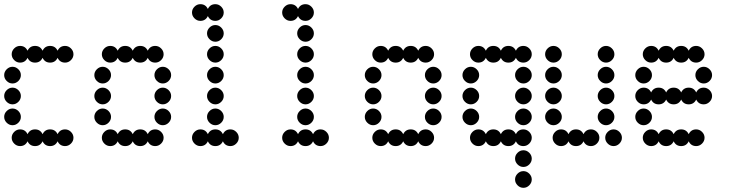

<svg xmlns="http://www.w3.org/2000/svg" viewBox="-20 -700 3496 920"><path d="M76 -80Q101 -80 112 -57Q123 -80 148 -80Q173 -80 184 -57Q195 -80 220 -80Q245 -80 256 -57Q267 -80 292 -80Q308 -80 320 -68Q332 -56 332 -40Q332 -24 320 -12Q308 0 292 0Q267 0 256 -23Q245 0 220 0Q195 0 184 -23Q173 0 148 0Q123 0 112 -23Q101 0 76 0Q60 0 48 -12Q36 -24 36 -40Q36 -56 48 -68Q60 -80 76 -80ZM12 -112Q0 -124 0 -140Q0 -156 12 -168Q24 -180 40 -180Q56 -180 68 -168Q80 -156 80 -140Q80 -124 68 -112Q56 -100 40 -100Q24 -100 12 -112ZM12 -212Q0 -224 0 -240Q0 -256 12 -268Q24 -280 40 -280Q56 -280 68 -268Q80 -256 80 -240Q80 -224 68 -212Q56 -200 40 -200Q24 -200 12 -212ZM12 -312Q0 -324 0 -340Q0 -356 12 -368Q24 -380 40 -380Q56 -380 68 -368Q80 -356 80 -340Q80 -324 68 -312Q56 -300 40 -300Q24 -300 12 -312ZM76 -480Q101 -480 112 -457Q123 -480 148 -480Q173 -480 184 -457Q195 -480 220 -480Q245 -480 256 -457Q267 -480 292 -480Q308 -480 320 -468Q332 -456 332 -440Q332 -424 320 -412Q308 -400 292 -400Q267 -400 256 -423Q245 -400 220 -400Q195 -400 184 -423Q173 -400 148 -400Q123 -400 112 -423Q101 -400 76 -400Q60 -400 48 -412Q36 -424 36 -440Q36 -456 48 -468Q60 -480 76 -480Z M508 -80Q533 -80 544 -57Q555 -80 580 -80Q605 -80 616 -57Q627 -80 652 -80Q677 -80 688 -57Q699 -80 724 -80Q740 -80 752 -68Q764 -56 764 -40Q764 -24 752 -12Q740 0 724 0Q699 0 688 -23Q677 0 652 0Q627 0 616 -23Q605 0 580 0Q555 0 544 -23Q533 0 508 0Q492 0 480 -12Q468 -24 468 -40Q468 -56 480 -68Q492 -80 508 -80ZM732 -112Q720 -124 720 -140Q720 -156 732 -168Q744 -180 760 -180Q776 -180 788 -168Q800 -156 800 -140Q800 -124 788 -112Q776 -100 760 -100Q744 -100 732 -112ZM444 -112Q432 -124 432 -140Q432 -156 444 -168Q456 -180 472 -180Q488 -180 500 -168Q512 -156 512 -140Q512 -124 500 -112Q488 -100 472 -100Q456 -100 444 -112ZM732 -212Q720 -224 720 -240Q720 -256 732 -268Q744 -280 760 -280Q776 -280 788 -268Q800 -256 800 -240Q800 -224 788 -212Q776 -200 760 -200Q744 -200 732 -212ZM444 -212Q432 -224 432 -240Q432 -256 444 -268Q456 -280 472 -280Q488 -280 500 -268Q512 -256 512 -240Q512 -224 500 -212Q488 -200 472 -200Q456 -200 444 -212ZM732 -312Q720 -324 720 -340Q720 -356 732 -368Q744 -380 760 -380Q776 -380 788 -368Q800 -356 800 -340Q800 -324 788 -312Q776 -300 760 -300Q744 -300 732 -312ZM444 -312Q432 -324 432 -340Q432 -356 444 -368Q456 -380 472 -380Q488 -380 500 -368Q512 -356 512 -340Q512 -324 500 -312Q488 -300 472 -300Q456 -300 444 -312ZM508 -480Q533 -480 544 -457Q555 -480 580 -480Q605 -480 616 -457Q627 -480 652 -480Q677 -480 688 -457Q699 -480 724 -480Q740 -480 752 -468Q764 -456 764 -440Q764 -424 752 -412Q740 -400 724 -400Q699 -400 688 -423Q677 -400 652 -400Q627 -400 616 -423Q605 -400 580 -400Q555 -400 544 -423Q533 -400 508 -400Q492 -400 480 -412Q468 -424 468 -440Q468 -456 480 -468Q492 -480 508 -480Z M940 -80Q965 -80 976 -57Q987 -80 1012 -80Q1037 -80 1048 -57Q1059 -80 1084 -80Q1100 -80 1112 -68Q1124 -56 1124 -40Q1124 -24 1112 -12Q1100 0 1084 0Q1059 0 1048 -23Q1037 0 1012 0Q987 0 976 -23Q965 0 940 0Q924 0 912 -12Q900 -24 900 -40Q900 -56 912 -68Q924 -80 940 -80ZM984 -112Q972 -124 972 -140Q972 -156 984 -168Q996 -180 1012 -180Q1028 -180 1040 -168Q1052 -156 1052 -140Q1052 -124 1040 -112Q1028 -100 1012 -100Q996 -100 984 -112ZM984 -212Q972 -224 972 -240Q972 -256 984 -268Q996 -280 1012 -280Q1028 -280 1040 -268Q1052 -256 1052 -240Q1052 -224 1040 -212Q1028 -200 1012 -200Q996 -200 984 -212ZM984 -312Q972 -324 972 -340Q972 -356 984 -368Q996 -380 1012 -380Q1028 -380 1040 -368Q1052 -356 1052 -340Q1052 -324 1040 -312Q1028 -300 1012 -300Q996 -300 984 -312ZM984 -412Q972 -424 972 -440Q972 -456 984 -468Q996 -480 1012 -480Q1028 -480 1040 -468Q1052 -456 1052 -440Q1052 -424 1040 -412Q1028 -400 1012 -400Q996 -400 984 -412ZM984 -512Q972 -524 972 -540Q972 -556 984 -568Q996 -580 1012 -580Q1028 -580 1040 -568Q1052 -556 1052 -540Q1052 -524 1040 -512Q1028 -500 1012 -500Q996 -500 984 -512ZM940 -680Q965 -680 976 -657Q987 -680 1012 -680Q1028 -680 1040 -668Q1052 -656 1052 -640Q1052 -624 1040 -612Q1028 -600 1012 -600Q987 -600 976 -623Q965 -600 940 -600Q924 -600 912 -612Q900 -624 900 -640Q900 -656 912 -668Q924 -680 940 -680Z M1372 -80Q1397 -80 1408 -57Q1419 -80 1444 -80Q1469 -80 1480 -57Q1491 -80 1516 -80Q1532 -80 1544 -68Q1556 -56 1556 -40Q1556 -24 1544 -12Q1532 0 1516 0Q1491 0 1480 -23Q1469 0 1444 0Q1419 0 1408 -23Q1397 0 1372 0Q1356 0 1344 -12Q1332 -24 1332 -40Q1332 -56 1344 -68Q1356 -80 1372 -80ZM1416 -112Q1404 -124 1404 -140Q1404 -156 1416 -168Q1428 -180 1444 -180Q1460 -180 1472 -168Q1484 -156 1484 -140Q1484 -124 1472 -112Q1460 -100 1444 -100Q1428 -100 1416 -112ZM1416 -212Q1404 -224 1404 -240Q1404 -256 1416 -268Q1428 -280 1444 -280Q1460 -280 1472 -268Q1484 -256 1484 -240Q1484 -224 1472 -212Q1460 -200 1444 -200Q1428 -200 1416 -212ZM1416 -312Q1404 -324 1404 -340Q1404 -356 1416 -368Q1428 -380 1444 -380Q1460 -380 1472 -368Q1484 -356 1484 -340Q1484 -324 1472 -312Q1460 -300 1444 -300Q1428 -300 1416 -312ZM1416 -412Q1404 -424 1404 -440Q1404 -456 1416 -468Q1428 -480 1444 -480Q1460 -480 1472 -468Q1484 -456 1484 -440Q1484 -424 1472 -412Q1460 -400 1444 -400Q1428 -400 1416 -412ZM1416 -512Q1404 -524 1404 -540Q1404 -556 1416 -568Q1428 -580 1444 -580Q1460 -580 1472 -568Q1484 -556 1484 -540Q1484 -524 1472 -512Q1460 -500 1444 -500Q1428 -500 1416 -512ZM1372 -680Q1397 -680 1408 -657Q1419 -680 1444 -680Q1460 -680 1472 -668Q1484 -656 1484 -640Q1484 -624 1472 -612Q1460 -600 1444 -600Q1419 -600 1408 -623Q1397 -600 1372 -600Q1356 -600 1344 -612Q1332 -624 1332 -640Q1332 -656 1344 -668Q1356 -680 1372 -680Z M1804 -80Q1829 -80 1840 -57Q1851 -80 1876 -80Q1901 -80 1912 -57Q1923 -80 1948 -80Q1973 -80 1984 -57Q1995 -80 2020 -80Q2036 -80 2048 -68Q2060 -56 2060 -40Q2060 -24 2048 -12Q2036 0 2020 0Q1995 0 1984 -23Q1973 0 1948 0Q1923 0 1912 -23Q1901 0 1876 0Q1851 0 1840 -23Q1829 0 1804 0Q1788 0 1776 -12Q1764 -24 1764 -40Q1764 -56 1776 -68Q1788 -80 1804 -80ZM2028 -112Q2016 -124 2016 -140Q2016 -156 2028 -168Q2040 -180 2056 -180Q2072 -180 2084 -168Q2096 -156 2096 -140Q2096 -124 2084 -112Q2072 -100 2056 -100Q2040 -100 2028 -112ZM1740 -112Q1728 -124 1728 -140Q1728 -156 1740 -168Q1752 -180 1768 -180Q1784 -180 1796 -168Q1808 -156 1808 -140Q1808 -124 1796 -112Q1784 -100 1768 -100Q1752 -100 1740 -112ZM2028 -212Q2016 -224 2016 -240Q2016 -256 2028 -268Q2040 -280 2056 -280Q2072 -280 2084 -268Q2096 -256 2096 -240Q2096 -224 2084 -212Q2072 -200 2056 -200Q2040 -200 2028 -212ZM1740 -212Q1728 -224 1728 -240Q1728 -256 1740 -268Q1752 -280 1768 -280Q1784 -280 1796 -268Q1808 -256 1808 -240Q1808 -224 1796 -212Q1784 -200 1768 -200Q1752 -200 1740 -212ZM2028 -312Q2016 -324 2016 -340Q2016 -356 2028 -368Q2040 -380 2056 -380Q2072 -380 2084 -368Q2096 -356 2096 -340Q2096 -324 2084 -312Q2072 -300 2056 -300Q2040 -300 2028 -312ZM1740 -312Q1728 -324 1728 -340Q1728 -356 1740 -368Q1752 -380 1768 -380Q1784 -380 1796 -368Q1808 -356 1808 -340Q1808 -324 1796 -312Q1784 -300 1768 -300Q1752 -300 1740 -312ZM1804 -480Q1829 -480 1840 -457Q1851 -480 1876 -480Q1901 -480 1912 -457Q1923 -480 1948 -480Q1973 -480 1984 -457Q1995 -480 2020 -480Q2036 -480 2048 -468Q2060 -456 2060 -440Q2060 -424 2048 -412Q2036 -400 2020 -400Q1995 -400 1984 -423Q1973 -400 1948 -400Q1923 -400 1912 -423Q1901 -400 1876 -400Q1851 -400 1840 -423Q1829 -400 1804 -400Q1788 -400 1776 -412Q1764 -424 1764 -440Q1764 -456 1776 -468Q1788 -480 1804 -480Z M2460 188Q2448 176 2448 160Q2448 144 2460 132Q2472 120 2488 120Q2504 120 2516 132Q2528 144 2528 160Q2528 176 2516 188Q2504 200 2488 200Q2472 200 2460 188ZM2460 88Q2448 76 2448 60Q2448 44 2460 32Q2472 20 2488 20Q2504 20 2516 32Q2528 44 2528 60Q2528 76 2516 88Q2504 100 2488 100Q2472 100 2460 88ZM2272 -80Q2297 -80 2308 -57Q2319 -80 2344 -80Q2369 -80 2380 -57Q2391 -80 2416 -80Q2441 -80 2452 -57Q2463 -80 2488 -80Q2504 -80 2516 -68Q2528 -56 2528 -40Q2528 -24 2516 -12Q2504 0 2488 0Q2463 0 2452 -23Q2441 0 2416 0Q2391 0 2380 -23Q2369 0 2344 0Q2319 0 2308 -23Q2297 0 2272 0Q2256 0 2244 -12Q2232 -24 2232 -40Q2232 -56 2244 -68Q2256 -80 2272 -80ZM2460 -112Q2448 -124 2448 -140Q2448 -156 2460 -168Q2472 -180 2488 -180Q2504 -180 2516 -168Q2528 -156 2528 -140Q2528 -124 2516 -112Q2504 -100 2488 -100Q2472 -100 2460 -112ZM2208 -112Q2196 -124 2196 -140Q2196 -156 2208 -168Q2220 -180 2236 -180Q2252 -180 2264 -168Q2276 -156 2276 -140Q2276 -124 2264 -112Q2252 -100 2236 -100Q2220 -100 2208 -112ZM2460 -212Q2448 -224 2448 -240Q2448 -256 2460 -268Q2472 -280 2488 -280Q2504 -280 2516 -268Q2528 -256 2528 -240Q2528 -224 2516 -212Q2504 -200 2488 -200Q2472 -200 2460 -212ZM2208 -212Q2196 -224 2196 -240Q2196 -256 2208 -268Q2220 -280 2236 -280Q2252 -280 2264 -268Q2276 -256 2276 -240Q2276 -224 2264 -212Q2252 -200 2236 -200Q2220 -200 2208 -212ZM2460 -312Q2448 -324 2448 -340Q2448 -356 2460 -368Q2472 -380 2488 -380Q2504 -380 2516 -368Q2528 -356 2528 -340Q2528 -324 2516 -312Q2504 -300 2488 -300Q2472 -300 2460 -312ZM2208 -312Q2196 -324 2196 -340Q2196 -356 2208 -368Q2220 -380 2236 -380Q2252 -380 2264 -368Q2276 -356 2276 -340Q2276 -324 2264 -312Q2252 -300 2236 -300Q2220 -300 2208 -312ZM2272 -480Q2297 -480 2308 -457Q2319 -480 2344 -480Q2369 -480 2380 -457Q2391 -480 2416 -480Q2441 -480 2452 -457Q2463 -480 2488 -480Q2504 -480 2516 -468Q2528 -456 2528 -440Q2528 -424 2516 -412Q2504 -400 2488 -400Q2463 -400 2452 -423Q2441 -400 2416 -400Q2391 -400 2380 -423Q2369 -400 2344 -400Q2319 -400 2308 -423Q2297 -400 2272 -400Q2256 -400 2244 -412Q2232 -424 2232 -440Q2232 -456 2244 -468Q2256 -480 2272 -480Z M2892 -12Q2880 -24 2880 -40Q2880 -56 2892 -68Q2904 -80 2920 -80Q2936 -80 2948 -68Q2960 -56 2960 -40Q2960 -24 2948 -12Q2936 0 2920 0Q2904 0 2892 -12ZM2668 -80Q2693 -80 2704 -57Q2715 -80 2740 -80Q2765 -80 2776 -57Q2787 -80 2812 -80Q2828 -80 2840 -68Q2852 -56 2852 -40Q2852 -24 2840 -12Q2828 0 2812 0Q2787 0 2776 -23Q2765 0 2740 0Q2715 0 2704 -23Q2693 0 2668 0Q2652 0 2640 -12Q2628 -24 2628 -40Q2628 -56 2640 -68Q2652 -80 2668 -80ZM2856 -112Q2844 -124 2844 -140Q2844 -156 2856 -168Q2868 -180 2884 -180Q2900 -180 2912 -168Q2924 -156 2924 -140Q2924 -124 2912 -112Q2900 -100 2884 -100Q2868 -100 2856 -112ZM2604 -112Q2592 -124 2592 -140Q2592 -156 2604 -168Q2616 -180 2632 -180Q2648 -180 2660 -168Q2672 -156 2672 -140Q2672 -124 2660 -112Q2648 -100 2632 -100Q2616 -100 2604 -112ZM2856 -212Q2844 -224 2844 -240Q2844 -256 2856 -268Q2868 -280 2884 -280Q2900 -280 2912 -268Q2924 -256 2924 -240Q2924 -224 2912 -212Q2900 -200 2884 -200Q2868 -200 2856 -212ZM2604 -212Q2592 -224 2592 -240Q2592 -256 2604 -268Q2616 -280 2632 -280Q2648 -280 2660 -268Q2672 -256 2672 -240Q2672 -224 2660 -212Q2648 -200 2632 -200Q2616 -200 2604 -212ZM2856 -312Q2844 -324 2844 -340Q2844 -356 2856 -368Q2868 -380 2884 -380Q2900 -380 2912 -368Q2924 -356 2924 -340Q2924 -324 2912 -312Q2900 -300 2884 -300Q2868 -300 2856 -312ZM2604 -312Q2592 -324 2592 -340Q2592 -356 2604 -368Q2616 -380 2632 -380Q2648 -380 2660 -368Q2672 -356 2672 -340Q2672 -324 2660 -312Q2648 -300 2632 -300Q2616 -300 2604 -312ZM2856 -412Q2844 -424 2844 -440Q2844 -456 2856 -468Q2868 -480 2884 -480Q2900 -480 2912 -468Q2924 -456 2924 -440Q2924 -424 2912 -412Q2900 -400 2884 -400Q2868 -400 2856 -412ZM2604 -412Q2592 -424 2592 -440Q2592 -456 2604 -468Q2616 -480 2632 -480Q2648 -480 2660 -468Q2672 -456 2672 -440Q2672 -424 2660 -412Q2648 -400 2632 -400Q2616 -400 2604 -412Z M3100 -80Q3125 -80 3136 -57Q3147 -80 3172 -80Q3197 -80 3208 -57Q3219 -80 3244 -80Q3269 -80 3280 -57Q3291 -80 3316 -80Q3332 -80 3344 -68Q3356 -56 3356 -40Q3356 -24 3344 -12Q3332 0 3316 0Q3291 0 3280 -23Q3269 0 3244 0Q3219 0 3208 -23Q3197 0 3172 0Q3147 0 3136 -23Q3125 0 3100 0Q3084 0 3072 -12Q3060 -24 3060 -40Q3060 -56 3072 -68Q3084 -80 3100 -80ZM3036 -112Q3024 -124 3024 -140Q3024 -156 3036 -168Q3048 -180 3064 -180Q3080 -180 3092 -168Q3104 -156 3104 -140Q3104 -124 3092 -112Q3080 -100 3064 -100Q3048 -100 3036 -112ZM3064 -280Q3089 -280 3100 -257Q3111 -280 3136 -280Q3161 -280 3172 -257Q3183 -280 3208 -280Q3233 -280 3244 -257Q3255 -280 3280 -280Q3305 -280 3316 -257Q3327 -280 3352 -280Q3368 -280 3380 -268Q3392 -256 3392 -240Q3392 -224 3380 -212Q3368 -200 3352 -200Q3327 -200 3316 -223Q3305 -200 3280 -200Q3255 -200 3244 -223Q3233 -200 3208 -200Q3183 -200 3172 -223Q3161 -200 3136 -200Q3111 -200 3100 -223Q3089 -200 3064 -200Q3048 -200 3036 -212Q3024 -224 3024 -240Q3024 -256 3036 -268Q3048 -280 3064 -280ZM3324 -312Q3312 -324 3312 -340Q3312 -356 3324 -368Q3336 -380 3352 -380Q3368 -380 3380 -368Q3392 -356 3392 -340Q3392 -324 3380 -312Q3368 -300 3352 -300Q3336 -300 3324 -312ZM3036 -312Q3024 -324 3024 -340Q3024 -356 3036 -368Q3048 -380 3064 -380Q3080 -380 3092 -368Q3104 -356 3104 -340Q3104 -324 3092 -312Q3080 -300 3064 -300Q3048 -300 3036 -312ZM3100 -480Q3125 -480 3136 -457Q3147 -480 3172 -480Q3197 -480 3208 -457Q3219 -480 3244 -480Q3269 -480 3280 -457Q3291 -480 3316 -480Q3332 -480 3344 -468Q3356 -456 3356 -440Q3356 -424 3344 -412Q3332 -400 3316 -400Q3291 -400 3280 -423Q3269 -400 3244 -400Q3219 -400 3208 -423Q3197 -400 3172 -400Q3147 -400 3136 -423Q3125 -400 3100 -400Q3084 -400 3072 -412Q3060 -424 3060 -440Q3060 -456 3072 -468Q3084 -480 3100 -480Z"/></svg>

Font: Dotrice Condensed
Style: Regular
Weight: 400
Width: 2
Monospace: yes
Designer: Paul Flo Williams
Foundry: His Deeds Are Dust
Version: Version 1.001